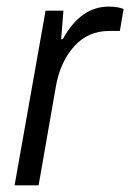

<svg xmlns="http://www.w3.org/2000/svg" viewBox="-20 -558 392 578"><path d="M23.9 0 117.2 -525.9H170.9L164.1 -439.9H168.9Q222.7 -538.1 307.1 -538.1Q335 -538.1 352.1 -530.8L340.8 -464.8H308.1Q244.6 -464.8 202.6 -417.7Q160.6 -370.6 147.9 -295.9L96.2 0Z"/></svg>

Font: Archivo Light
Style: Italic
Weight: 300
Italic angle: -10°
Designer: Hector Gatti
Foundry: Omnibus-Type
Version: Version 2.001